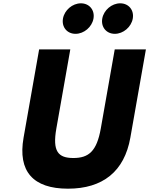

<svg xmlns="http://www.w3.org/2000/svg" viewBox="-20 -1123 900 1158"><path d="M672 -825 587.9 -348C563.5 -210 514.5 -170 422.5 -170C330.5 -170 295.5 -210 319.9 -348L404 -825H216L122.2 -293C86.2 -89 179.9 15 389.9 15C599.9 15 730.2 -89 766.2 -293L860 -825ZM705 -1103C654 -1103 605.8 -1062 596.8 -1011C587.8 -960 621.5 -919 672.5 -919C723.5 -919 771.8 -960 780.8 -1011C789.8 -1062 756 -1103 705 -1103ZM468 -1103C417 -1103 368.8 -1062 359.8 -1011C350.8 -960 384.5 -919 435.5 -919C486.5 -919 534.8 -960 543.8 -1011C552.8 -1062 519 -1103 468 -1103Z"/></svg>

Font: Hussar Wysoki
Style: Obl
Weight: 700
Foundry: Cannot Into Space Fonts
Version: Version 0.92